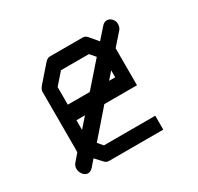

<svg xmlns="http://www.w3.org/2000/svg" viewBox="-102 -600 691 670"><g transform="rotate(-30 243.0 -265.0)"><path d="M76.5 -50Q65 -50 56.5 -60.5Q48 -71 48 -84.5Q48 -96 56 -105L80 -133Q79.5 -134 79.5 -135.5Q79.5 -136.5 79.8 -138Q80 -139.5 80 -140V-376Q80 -385 89 -396L144 -459Q154 -470 164 -470H297Q307 -470 316 -459L342 -428L379 -470Q388 -480 398.5 -480Q410 -480 418.2 -471Q426.5 -462 426.5 -449.5Q426.5 -436 418.5 -427L377 -380V-231H245.5L155 -127L172 -107H379V-51H161Q149.5 -51 143 -59L118 -86L96.5 -61Q86.5 -50 76.5 -50ZM133 -192 167.5 -231H133ZM222.5 -293 305 -387 286 -409H173.5L134 -364V-293ZM300.5 -293H325V-321Z"/></g></svg>

Font: 3270 Nerd Font Mono SemCond
Style: Regular
Weight: 400
Monospace: yes
Version: Version 3.0.1;Nerd Fonts 3.1.1